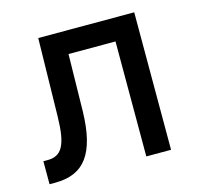

<svg xmlns="http://www.w3.org/2000/svg" viewBox="-86 -643 773 742"><g transform="rotate(-15 300.0 -271.5)"><path d="M24 7H47C164 7 217 -65 221 -232L225 -460H413V0H512V-550H128L122 -237C120 -124 98 -85 41 -85H24Z"/></g></svg>

Font: JetBrains Mono Medium
Style: Regular
Weight: 436
Monospace: yes
Designer: Philipp Nurullin, Konstantin Bulenkov
Foundry: JetBrains
Version: Version 2.305